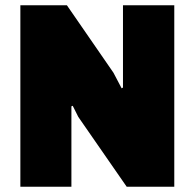

<svg xmlns="http://www.w3.org/2000/svg" viewBox="-20 -706 736 726"><path d="M409 -431 440 -372 445 -375V-686H639V0H459L276 -264L255 -306L250 -304V0H57V-686H233Z"/></svg>

Font: Chivo Black
Style: Regular
Weight: 900
Designer: Hector Gatti
Foundry: Omnibus-Type
Version: Version 1.007